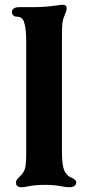

<svg xmlns="http://www.w3.org/2000/svg" viewBox="-20 -776 370 806"><path d="M47 -10Q47 -16 51 -22Q55 -28 61 -33Q71 -43 76 -50Q85 -63 87.5 -80.5Q90 -98 90 -130V-606Q90 -659 80 -686Q76 -696 69 -701Q62 -706 50 -706Q41 -706 35.5 -711.5Q30 -717 30 -726Q30 -734 37.5 -740Q45 -746 60 -746H118Q170 -746 217 -753Q234 -756 243 -756Q260 -756 260 -741Q260 -732 249 -706Q243 -692 241.5 -673Q240 -654 240 -617V-606V-140Q240 -83 250 -60Q260 -38 280 -30Q300 -22 300 -10Q300 -1 292.5 4.5Q285 10 270 10Q259 10 237 6Q209 0 169 0Q127.3 0 94 7Q82 10 70 10Q47 10 47 -10Z"/></svg>

Font: Raigarh
Style: Regular
Weight: 400
Designer: jaikishan Patel
Foundry: MagicType
Version: Version 1.000;FEAKit 1.0